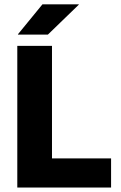

<svg xmlns="http://www.w3.org/2000/svg" viewBox="-20 -846 547 866"><path d="M214.5 0H58V-639H214.5ZM147 -131.5H481V0H147ZM171.5 -826.5H335.5V-825L196 -690H61V-691.5Z"/></svg>

Font: Anek Latin Medium
Style: Bold
Weight: 700
Version: Version 1.003